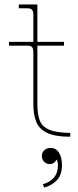

<svg xmlns="http://www.w3.org/2000/svg" viewBox="-20 -594 349 858"><path d="M294 17Q226 17 190 -0.5Q154 -18 141.5 -50.5Q129 -83 129 -128V-361Q129 -378 123 -384Q117 -390 102 -390H20V-407H129V-529Q129 -544 123 -550.5Q117 -557 101 -557H64V-574H147V-407H266V-390H147V-128Q147 -87 156.5 -58.5Q166 -30 197.5 -15.5Q229 -1 294 0ZM206 67Q231 67 244 89Q257 111 257 143Q257 189 232.5 213Q208 237 177 244L172 229Q202 221 220.5 200Q239 179 239 145Q239 126 232 119Q224 139 202 139Q187 139 177 128.5Q167 118 167 103Q167 88 178 77.5Q189 67 206 67Z"/></svg>

Font: Grandiflora One
Style: Regular
Weight: 400
Designer: Haesung Cho
Foundry: JAMO
Version: Version 1.000; ttfautohint (v1.8.4.7-5d5b);gftools[0.9.28]